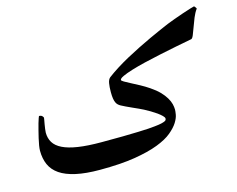

<svg xmlns="http://www.w3.org/2000/svg" viewBox="-81 -598 967 784"><g transform="rotate(-15 402.0 -206.5)"><path d="M803.7 -467.8Q793.5 -454.1 785.6 -434.8Q777.8 -415.5 771.5 -397.7Q765.1 -379.9 759.8 -366.9Q754.4 -354 749.5 -353Q718.3 -347.2 682.4 -340.1Q646.5 -333 610.8 -325.4Q575.2 -317.9 542.5 -310.1Q509.8 -302.2 484.6 -294.4Q459.5 -286.6 444.3 -279.5Q429.2 -272.5 429.2 -266.1Q429.2 -263.2 439.2 -257.3Q449.2 -251.5 464.8 -243.4Q480.5 -235.4 499.5 -225.1Q518.6 -214.8 536.6 -202.6Q559.1 -187.5 573.5 -172.6Q587.9 -157.7 596.4 -143.3Q605 -128.9 608.2 -116Q611.3 -103 611.3 -92.3Q611.3 -85.4 608.9 -71.3Q606.4 -57.1 595.5 -39.6Q584.5 -22 562 -3.2Q539.6 15.6 499.5 31Q459.5 46.4 399.2 56.2Q338.9 65.9 252.4 65.9Q192.4 65.9 150.9 56.6Q109.4 47.4 83.7 29.8Q58.1 12.2 46.6 -13.7Q35.2 -39.6 35.2 -72.8Q35.2 -81.5 37.4 -95Q39.6 -108.4 43.2 -123.8Q46.9 -139.2 50.8 -154.8Q54.7 -170.4 58.3 -182.9Q62 -195.3 64.7 -203.1Q67.4 -210.9 67.9 -210.9Q77.1 -210.9 81.5 -206.1Q85.9 -201.2 85.9 -198.7Q85.9 -196.8 84.5 -189.5Q83 -182.1 81.5 -172.9Q80.1 -163.6 78.6 -154.1Q77.1 -144.5 77.1 -138.2Q77.1 -114.3 88.1 -96.2Q99.1 -78.1 124 -65.9Q148.9 -53.7 189 -47.6Q229 -41.5 287.1 -41.5Q339.8 -41.5 377.7 -42Q415.5 -42.5 441.9 -43.5Q468.3 -44.4 485.4 -45.4Q502.4 -46.4 513.7 -47.9Q532.2 -49.8 542.5 -52.2Q552.7 -54.7 557.6 -57.1Q562.5 -59.6 563.5 -62.3Q564.5 -64.9 564.5 -67.4Q564.5 -72.3 557.1 -79.6Q549.8 -86.9 538.6 -95Q527.3 -103 514.2 -110.8Q501 -118.7 488.8 -125Q481.4 -128.9 469.5 -134.3Q457.5 -139.6 444.6 -145.5Q431.6 -151.4 419.7 -157Q407.7 -162.6 400.9 -166.5Q395.5 -169.4 390.9 -173.6Q386.2 -177.7 383.1 -184.6Q379.9 -191.4 378.2 -202.1Q376.5 -212.9 376.5 -229Q376.5 -251 379.2 -266.4Q381.8 -281.7 390.1 -288.6Q408.7 -302.7 432.6 -317.9Q456.5 -333 482.9 -347.4Q509.3 -361.8 536.9 -375.5Q564.5 -389.2 589.6 -400.9Q614.7 -412.6 636.5 -422.1Q658.2 -431.6 673.3 -438Q685.5 -442.9 705.3 -450.2Q725.1 -457.5 744.4 -463.9Q763.7 -470.2 778.3 -474.9Q793 -479.5 794.9 -479.5Q796.4 -479.5 800 -474.4Q803.7 -469.2 803.7 -467.8Z"/></g></svg>

Font: Scheherazade
Style: Bold
Weight: 700
Version: Version 2.100 (build 932/914)